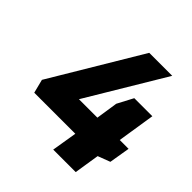

<svg xmlns="http://www.w3.org/2000/svg" viewBox="-195 -894 1045 1045"><g transform="rotate(45 328.0 -371.0)"><path d="M393 -146H77L57 -225L366 -742H543L274 -293H416L435 -419L483 -510H622L588 -293H656L636 -173L565 -146L542 0H369Z"/></g></svg>

Font: Exo ExtraBold
Style: Italic
Weight: 800
Italic angle: -9°
Designer: Natanael Gama
Foundry: Natanael Gama
Version: Version 1.500; ttfautohint (v1.6)